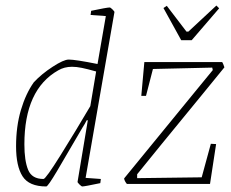

<svg xmlns="http://www.w3.org/2000/svg" viewBox="-20 -664 835 693"><path d="M393 -620 289 -22 344 -18 342 -3Q285 9 277 9Q274 9 266.5 1.5Q259 -6 260 -8L297 -230H293Q286 -216 278 -204Q221 -106 187 -48.5Q153 9 147 9Q85 9 61.5 -27.5Q38 -64 38 -136Q38 -208 55.5 -267Q73 -326 102 -367Q130 -397 170 -423Q210 -449 228 -449Q252 -449 332 -433L362 -606L307 -610L309 -625Q366 -637 376 -637Q379 -637 386.5 -629.5Q394 -622 393 -620ZM306 -281 327 -406Q295 -415 275.5 -419Q256 -423 240 -423Q212 -423 190 -410Q68 -341 68 -143Q68 -84 81.5 -51Q95 -18 137 -18Q145 -18 199 -104.5Q253 -191 306 -281ZM741 -145 760 -144 738 0H438Q429 -11 428 -20L684 -333Q710 -364 748 -411L746 -420L532 -415L507 -318H490L501 -440H782Q785 -436 790 -421L715 -329Q532 -106 475 -35V-21L708 -24ZM570 -635 582 -643 653 -550H660L761 -644L771 -634L672 -519H634Z"/></svg>

Font: Grenze Thin
Style: Italic
Weight: 250
Italic angle: -10°
Designer: Renata Polastri
Foundry: Omnibus-Type
Version: Version 1.002; ttfautohint (v1.8)